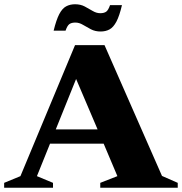

<svg xmlns="http://www.w3.org/2000/svg" viewBox="-34 -882 856 902"><path d="M727 -55.5 801 -23V0H437V-23L517.5 -54.5L453 -207H201L139.5 -54.5L215 -23V0H-14.5V-23L62 -54.5L318.5 -670H457ZM228 -274H424.5L323.5 -511ZM539 -858Q527 -807 512.8 -780.2Q498.5 -753.5 480.5 -743.8Q462.5 -734 438.5 -734Q413 -734 393 -744.5Q373 -755 355.5 -765.5Q338 -776 320 -776Q302 -776 292 -768.8Q282 -761.5 274 -738H218Q230.5 -789 244.5 -815.8Q258.5 -842.5 276.8 -852.2Q295 -862 318.5 -862Q344.5 -862 364.2 -851.5Q384 -841 401.5 -830.5Q419 -820 437 -820Q455 -820 465 -827.2Q475 -834.5 483 -858Z"/></svg>

Font: Newsreader Text ExtraBold
Style: Regular
Weight: 800
Designer: Hugues Gentile
Foundry: Production Type
Version: Version 1.001